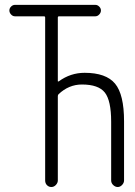

<svg xmlns="http://www.w3.org/2000/svg" viewBox="-20 -750 540 770"><path d="M40 -684.6Q31.2 -684.6 24.4 -691.9Q17.6 -699.2 17.6 -708Q17.6 -716.8 24.4 -723.6Q31.2 -730.5 40 -730.5H362.3Q371.1 -730.5 377.9 -723.6Q384.8 -716.8 384.8 -708Q384.8 -699.2 377.9 -691.9Q371.1 -684.6 362.3 -684.6H216.8Q211.9 -684.6 211.9 -679.7V-424.8Q211.9 -421.9 215.8 -423.8Q262.7 -458 319.3 -458Q405.3 -458 441.4 -414.6Q477.5 -371.1 477.5 -263.7V-26.4Q477.5 -16.6 469.7 -8.3Q461.9 0 452.1 0Q442.4 0 434.1 -7.8Q425.8 -15.6 425.8 -26.4V-261.7Q425.8 -346.7 400.4 -378.9Q375 -411.1 308.6 -411.1Q255.9 -411.1 214.8 -372.1Q211.9 -369.1 211.9 -364.3V-26.4Q211.9 -16.6 204.1 -8.3Q196.3 0 186 0Q175.8 0 168.5 -7.3Q161.1 -14.6 161.1 -26.4V-679.7Q161.1 -684.6 156.2 -684.6Z"/></svg>

Font: Rounded-L Mgen+ 1m light
Style: Regular
Weight: 200
Designer: [Source Han Sans]
Ryoko NISHIZUKA  (kana & ideographs); Paul D. Hunt (Latin, Greek & Cyrillic); Wenlong ZHANG  (bopomofo
Version: Version 1.059.20150602